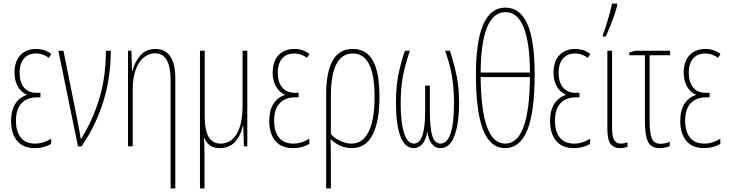

<svg xmlns="http://www.w3.org/2000/svg" viewBox="-20 -807 4019 1059"><path d="M203 -270H184Q129 -270 98.5 -237.5Q68 -205 68 -141Q68 -82 94.5 -48.5Q121 -15 173 -15Q200 -15 223.5 -23.5Q247 -32 262 -42V-13Q221 10 173 10Q107 10 74 -30.5Q41 -71 41 -139Q41 -198 64 -234Q87 -270 127 -283V-285Q95 -299 77.5 -331.5Q60 -364 60 -405Q60 -469 92.5 -503Q125 -537 180 -537Q227 -537 263 -509L249 -488Q237 -498 218 -505Q199 -512 178 -512Q136 -512 112 -484Q88 -456 88 -405Q88 -355 112 -325Q136 -295 184 -295H203Z M330 -527 405 -153Q406 -147 413.5 -109Q421 -71 425 -42H428Q492 -145 528 -264Q564 -383 564 -527H591Q591 -236 430 0H410L302 -527Z M947 -375V232H921V-365Q921 -513 835 -513Q802 -513 774 -491Q746 -469 729 -424.5Q712 -380 712 -316V0H686V-527H705L708 -415H710Q723 -465 754 -501Q785 -537 838 -537Q890 -537 918.5 -497Q947 -457 947 -375Z M1344 0H1325L1322 -112H1320Q1288 10 1194 10Q1162 10 1141 -3Q1120 -16 1107 -45H1105Q1108 -4 1108 54V232H1083V-527H1109V-167Q1109 -88 1131 -51.5Q1153 -15 1196 -15Q1253 -15 1285.5 -68.5Q1318 -122 1318 -228V-527H1344Z M1627 -270H1608Q1553 -270 1522.5 -237.5Q1492 -205 1492 -141Q1492 -82 1518.5 -48.5Q1545 -15 1597 -15Q1624 -15 1647.5 -23.5Q1671 -32 1686 -42V-13Q1645 10 1597 10Q1531 10 1498 -30.5Q1465 -71 1465 -139Q1465 -198 1488 -234Q1511 -270 1551 -283V-285Q1519 -299 1501.5 -331.5Q1484 -364 1484 -405Q1484 -469 1516.5 -503Q1549 -537 1604 -537Q1651 -537 1687 -509L1673 -488Q1661 -498 1642 -505Q1623 -512 1602 -512Q1560 -512 1536 -484Q1512 -456 1512 -405Q1512 -355 1536 -325Q1560 -295 1608 -295H1627Z M1920 10Q1887 10 1857 -3Q1827 -16 1805 -39H1803Q1805 12 1805 82V232H1779V-284Q1779 -409 1815 -473Q1851 -537 1926 -537Q2001 -537 2037 -472Q2073 -407 2073 -274Q2073 -136 2035 -63Q1997 10 1920 10ZM1805 -276V-67Q1823 -46 1855.5 -30.5Q1888 -15 1919 -15Q1981 -15 2013.5 -81Q2046 -147 2046 -274Q2046 -512 1926 -512Q1805 -512 1805 -276Z M2512 -240Q2512 -126 2486.5 -58Q2461 10 2410 10Q2380 10 2361.5 -14Q2343 -38 2337 -81H2336Q2331 -40 2311 -15Q2291 10 2261 10Q2214 10 2189 -54.5Q2164 -119 2164 -240Q2164 -323 2176 -387.5Q2188 -452 2213 -527H2241Q2214 -450 2202 -384.5Q2190 -319 2190 -236Q2190 -133 2208.5 -74Q2227 -15 2263 -15Q2325 -15 2325 -193V-335H2351V-193Q2351 -101 2364.5 -58Q2378 -15 2409 -15Q2484 -15 2484 -238Q2484 -321 2472.5 -388.5Q2461 -456 2435 -527H2462Q2488 -444 2500 -381.5Q2512 -319 2512 -240Z M2766 10Q2685 10 2645 -90Q2605 -190 2605 -396Q2605 -765 2768 -765Q2849 -765 2889 -674Q2929 -583 2929 -396Q2929 -189 2888.5 -89.5Q2848 10 2766 10ZM2631 -407H2903Q2901 -740 2768 -740Q2634 -740 2631 -407ZM2903 -382H2631Q2633 -200 2666 -107.5Q2699 -15 2767 -15Q2900 -15 2903 -382Z M3176 -270H3157Q3102 -270 3071.5 -237.5Q3041 -205 3041 -141Q3041 -82 3067.5 -48.5Q3094 -15 3146 -15Q3173 -15 3196.5 -23.5Q3220 -32 3235 -42V-13Q3194 10 3146 10Q3080 10 3047 -30.5Q3014 -71 3014 -139Q3014 -198 3037 -234Q3060 -270 3100 -283V-285Q3068 -299 3050.5 -331.5Q3033 -364 3033 -405Q3033 -469 3065.5 -503Q3098 -537 3153 -537Q3200 -537 3236 -509L3222 -488Q3210 -498 3191 -505Q3172 -512 3151 -512Q3109 -512 3085 -484Q3061 -456 3061 -405Q3061 -355 3085 -325Q3109 -295 3157 -295H3176Z M3356 -101Q3356 -51 3368.5 -33Q3381 -15 3404 -15Q3422 -15 3441 -22V3Q3420 10 3402 10Q3365 10 3347.5 -13.5Q3330 -37 3330 -97V-527H3356ZM3305 -615Q3316 -642 3333 -699Q3350 -756 3356 -787H3384V-776Q3371 -720 3322 -606H3305Z M3676 -502H3563V-145Q3563 -72 3575.5 -43Q3588 -14 3623 -14Q3635 -14 3649.5 -17Q3664 -20 3674 -25V-1Q3666 3 3651 6.5Q3636 10 3620 10Q3571 10 3554 -25.5Q3537 -61 3537 -140V-502H3451V-517L3482 -527H3676Z M3894 -270H3875Q3820 -270 3789.5 -237.5Q3759 -205 3759 -141Q3759 -82 3785.5 -48.5Q3812 -15 3864 -15Q3891 -15 3914.5 -23.5Q3938 -32 3953 -42V-13Q3912 10 3864 10Q3798 10 3765 -30.5Q3732 -71 3732 -139Q3732 -198 3755 -234Q3778 -270 3818 -283V-285Q3786 -299 3768.5 -331.5Q3751 -364 3751 -405Q3751 -469 3783.5 -503Q3816 -537 3871 -537Q3918 -537 3954 -509L3940 -488Q3928 -498 3909 -505Q3890 -512 3869 -512Q3827 -512 3803 -484Q3779 -456 3779 -405Q3779 -355 3803 -325Q3827 -295 3875 -295H3894Z"/></svg>

Font: Noto Sans Display Thin Cond
Style: Regular
Weight: 250
Width: 3
Designer: Monotype Design team
Foundry: Monotype Imaging Inc.
Version: Version 1.000